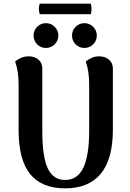

<svg xmlns="http://www.w3.org/2000/svg" viewBox="-20 -1019 713 1053"><path d="M599 -307Q599 -147 533 -66.5Q467 14 337 14Q209 14 145.5 -64Q82 -142 82 -307V-555Q82 -631 63 -681Q74 -692 93.5 -701Q113 -710 138 -710Q170 -710 191 -692Q212 -674 212 -643V-300Q212 -159 242 -95.5Q272 -32 337 -32Q405 -32 437 -99Q469 -166 469 -300V-555Q469 -631 450 -681Q462 -692 481 -701Q500 -710 524 -710Q556 -710 577.5 -692Q599 -674 599 -643ZM164 -824Q164 -852 184 -872Q204 -892 232 -892Q260 -892 280 -872Q300 -852 300 -824Q300 -796 280 -776Q260 -756 232 -756Q203 -756 183.5 -776Q164 -796 164 -824ZM375 -824Q375 -852 395 -872Q415 -892 443 -892Q471 -892 491 -872Q511 -852 511 -824Q511 -796 491 -776Q471 -756 443 -756Q414 -756 394.5 -776Q375 -796 375 -824ZM478 -999Q482 -987 482 -970Q482 -954 478 -941H198Q193 -958 193 -970Q193 -984 198 -999Z"/></svg>

Font: Arima Madurai Black
Style: Regular
Weight: 900
Designer: Joana Correia and Natanael Gama
Foundry: NDISCOVER
Version: Version 1.020